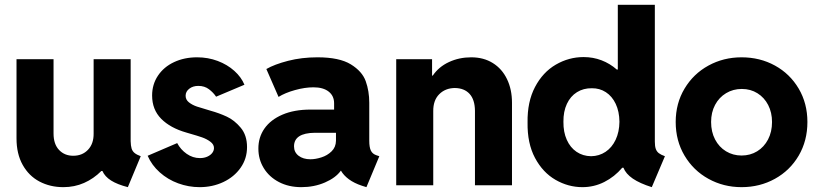

<svg xmlns="http://www.w3.org/2000/svg" viewBox="-20 -772 3408 800"><path d="M48.8 -195.3V-525.4H203.1V-215.8Q203.1 -171.4 226.1 -147.2Q249 -123 285.2 -123Q323.2 -123 346.9 -148.2Q370.6 -173.3 370.1 -215.8V-525.4H524.4V-183.6Q524.9 -164.6 528.3 -153.3Q531.7 -142.1 540.5 -134.8Q549.3 -127.4 566.4 -121.1L512.7 7.8Q468.8 -3.4 442.9 -19.8Q417 -36.1 406.7 -59.6H402.3Q370.1 -27.3 330.3 -9.8Q290.5 7.8 244.1 7.8Q189 7.8 144.5 -15.6Q100.1 -39.1 74.5 -85Q48.8 -130.9 48.8 -195.3Z M595.2 -123 718.3 -175.8Q732.4 -148.9 757.8 -131.1Q783.2 -113.3 813 -113.3Q830.6 -113.3 844 -119.4Q857.4 -125.5 864.5 -135Q871.6 -144.5 871.6 -155.3Q871.6 -170.4 856.4 -181.6Q841.3 -192.9 821.8 -199.7Q802.2 -206.5 772.9 -214.8Q761.2 -218.8 756.3 -219.7Q689.5 -238.8 651.6 -277.1Q613.8 -315.4 613.8 -374Q613.8 -420.4 638.2 -456.8Q662.6 -493.2 705.3 -513.2Q748 -533.2 801.3 -533.2Q846.7 -533.2 887 -518.1Q927.2 -502.9 956.3 -476.8Q985.4 -450.7 998.5 -418.9L880.4 -369.1Q869.1 -386.2 850.8 -400.1Q832.5 -414.1 806.2 -414.1Q783.7 -414.1 768.6 -402.3Q753.4 -390.6 753.4 -373Q753.4 -356.4 767.3 -345.5Q781.2 -334.5 800.8 -327.9Q820.3 -321.3 857.9 -310.5Q893.1 -300.8 924.8 -286.1Q956.5 -271.5 982.9 -240Q1009.3 -208.5 1009.3 -159.2Q1009.3 -110.8 982.4 -72.8Q955.6 -34.7 910.4 -13.4Q865.2 7.8 812 7.8Q765.6 7.8 722.4 -8.1Q679.2 -23.9 645.8 -53.7Q612.3 -83.5 595.2 -123Z M1056.6 -152.3Q1056.2 -199.7 1082 -236.6Q1107.9 -273.4 1157 -294.4Q1206.1 -315.4 1273.4 -315.4H1372.1V-341.8Q1372.1 -372.6 1349.4 -390.4Q1326.7 -408.2 1286.1 -408.2Q1250.5 -408.2 1209.2 -396.7Q1168 -385.3 1140.6 -368.2L1089.8 -484.4Q1123.5 -503.9 1180.4 -518.6Q1237.3 -533.2 1302.7 -533.2Q1394 -533.2 1441.7 -503.9Q1489.3 -474.6 1503.9 -433.6Q1518.6 -392.6 1518.6 -343.8V-185.5Q1518.6 -158.2 1525.4 -144.3Q1532.2 -130.4 1548.8 -125L1560.5 -121.1L1506.8 7.8L1488.3 2Q1455.6 -8.8 1433.6 -25.1Q1411.6 -41.5 1400.9 -60.5H1399.9Q1378.9 -31.2 1334 -11.7Q1289.1 7.8 1235.4 7.8Q1183.1 7.8 1142.3 -13.4Q1101.6 -34.7 1079.1 -71.3Q1056.6 -107.9 1056.6 -152.3ZM1273.4 -108.4Q1294.4 -108.4 1319.1 -116.2Q1343.8 -124 1361.6 -141.4Q1379.4 -158.7 1379.9 -185.5V-218.8H1292Q1205.1 -217.8 1205.1 -162.1Q1205.1 -137.7 1224.1 -123Q1243.2 -108.4 1273.4 -108.4Z M1630.9 -525.4H1780.3V-457H1783.2Q1808.1 -493.7 1850.6 -513.4Q1893.1 -533.2 1943.4 -533.2Q1995.1 -533.2 2033.4 -509.3Q2071.8 -485.4 2092.5 -442.4Q2113.3 -399.4 2113.3 -343.8V0H1959V-310.5Q1958.5 -356.9 1936.5 -380.9Q1914.6 -404.8 1875 -405.3Q1835.4 -404.8 1810.1 -379.4Q1784.7 -354 1785.2 -308.6V0H1630.9Z M2577.6 -73.2H2572.8Q2540.5 -35.2 2497.8 -13.7Q2455.1 7.8 2406.7 7.8Q2347.7 7.8 2294.7 -22.7Q2241.7 -53.2 2209.2 -114Q2176.8 -174.8 2178.2 -261.7Q2176.8 -347.7 2209.2 -409.4Q2241.7 -471.2 2295.9 -502.7Q2350.1 -534.2 2411.6 -534.2Q2451.2 -534.2 2486.3 -520.8Q2521.5 -507.3 2549.8 -482.4H2554.2V-752H2708.5V-181.6Q2708.5 -162.6 2712.4 -151.6Q2716.3 -140.6 2725.1 -133.8Q2733.9 -127 2750.5 -121.1L2695.8 7.8Q2646 -7.8 2616.7 -27.8Q2587.4 -47.9 2577.6 -73.2ZM2561 -264.6Q2560.5 -307.6 2545.4 -339.4Q2530.3 -371.1 2504.4 -387.9Q2478.5 -404.8 2445.8 -404.3Q2411.1 -404.8 2384 -387.9Q2356.9 -371.1 2342 -339.1Q2327.1 -307.1 2327.6 -264.6Q2327.1 -221.7 2341.6 -189.5Q2356 -157.2 2382.3 -139.4Q2408.7 -121.6 2442.9 -121.1Q2476.6 -121.6 2503.2 -139.4Q2529.8 -157.2 2545.2 -189.7Q2560.5 -222.2 2561 -264.6Z M2795.4 -263.7Q2795.4 -341.3 2832.3 -402.8Q2869.1 -464.4 2931.9 -498.8Q2994.6 -533.2 3069.8 -533.2Q3146.5 -533.2 3209 -498.8Q3271.5 -464.4 3307.9 -402.8Q3344.2 -341.3 3344.2 -263.7Q3344.2 -185.5 3307.9 -123.5Q3271.5 -61.5 3208.7 -26.9Q3146 7.8 3069.8 7.8Q2994.6 7.8 2931.9 -26.9Q2869.1 -61.5 2832.3 -123.5Q2795.4 -185.5 2795.4 -263.7ZM3196.8 -263.7Q3196.8 -303.2 3180.7 -334.5Q3164.6 -365.7 3136 -383.5Q3107.4 -401.4 3070.8 -401.4Q3034.7 -401.4 3005.4 -383.8Q2976.1 -366.2 2959.5 -335Q2942.9 -303.7 2942.9 -263.7Q2942.9 -222.7 2959.5 -190.9Q2976.1 -159.2 3005.1 -141.6Q3034.2 -124 3069.8 -124Q3106 -124 3134.8 -141.6Q3163.6 -159.2 3180.2 -190.9Q3196.8 -222.7 3196.8 -263.7Z"/></svg>

Font: Reddit Sans Vanilla ExtraBold
Style: Regular
Weight: 800
Designer: Stephen Hutchings
Foundry: Reddit
Version: Version 1.013